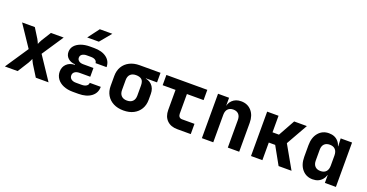

<svg xmlns="http://www.w3.org/2000/svg" viewBox="-35 -1505 4270 2235"><g transform="rotate(20 2100.0 -387.5)"><path d="M29.6 0 220.4 -284.7 42.5 -550H200.3L274.5 -431Q282.3 -418.3 289.2 -402.7Q296.2 -387.2 300.2 -377.5Q304 -387.2 310.9 -402.7Q317.8 -418.3 325.7 -431L399.9 -550H557.7L380.6 -284.5L570.4 0H412.6L326.8 -137.5Q319 -151.1 311.7 -166.4Q304.3 -181.8 300.2 -191.6Q296.2 -181.8 289.1 -166.4Q282 -151.1 274 -137.5L187.4 0Z M941.6 7H872.5Q806.1 7 755.8 -14.3Q705.5 -35.5 677.5 -74.2Q649.5 -112.9 649.5 -162.9Q649.5 -220.4 687.6 -257.5Q725.7 -294.7 788.3 -296.2V-302.7Q734 -305 700.4 -335.7Q666.8 -366.3 666.8 -413.2Q666.8 -456.6 693.7 -488.6Q720.7 -520.6 769.3 -538.8Q817.9 -557 881.3 -557H932.5Q1030.4 -557 1087.4 -513.8Q1144.3 -470.7 1144.5 -397.2H1007.8Q1007.6 -420.2 987.4 -433.8Q967.2 -447.4 932.5 -447.4H881.3Q845.5 -447.4 824.4 -432.4Q803.2 -417.5 803.2 -391Q803.2 -366 823.5 -350.9Q843.8 -335.9 878.1 -335.9H1004.4V-227.3H872.5Q834.9 -227.3 813 -211Q791.1 -194.8 791.1 -166.5Q791.1 -137.7 813 -121.1Q834.9 -104.6 872.5 -104.6H941.6Q978.8 -104.6 1000.9 -119.2Q1023 -133.8 1023 -158.6H1159.7Q1159.7 -82.2 1100.8 -37.6Q1041.8 7 941.6 7ZM814.5 -645 919.7 -785H1074.9L958.8 -645Z M1499.5 10Q1427.9 10 1374.9 -17.3Q1321.9 -44.7 1292.8 -93.8Q1263.8 -142.9 1263.8 -208.5V-331.5Q1263.8 -397.1 1292.8 -446.3Q1321.9 -495.5 1374.9 -522.7Q1427.9 -550 1499.5 -550H1757.3V-431.5H1619.7V-395.1L1577.5 -432.9Q1650.6 -432.9 1693 -391.7Q1735.3 -350.4 1735.3 -280.5V-208.5Q1735.3 -142.9 1706.3 -93.8Q1677.2 -44.7 1624.6 -17.3Q1572 10 1499.5 10ZM1499.5 -112.5Q1545.5 -112.5 1569.9 -137.7Q1594.4 -162.9 1594.4 -208.5V-331.5Q1594.4 -386.4 1569.9 -407Q1545.5 -427.5 1499.5 -427.5Q1454.4 -427.5 1429.6 -402.7Q1404.7 -377.9 1404.7 -331.5V-208.5Q1404.7 -162.9 1429.6 -137.7Q1454.4 -112.5 1499.5 -112.5Z M2165 0Q2083.4 0 2036.5 -46.7Q1989.5 -93.4 1989.5 -174.7V-423H1830V-550H2337V-423H2130.5V-179Q2130.5 -156.1 2142.7 -141.5Q2155 -127 2177.7 -127H2332V0Z M2469.9 0V-550H2606.6V-445H2646.9L2602.4 -412.1Q2603.2 -478.8 2645.2 -519.4Q2687.2 -560 2754.5 -560Q2834.9 -560 2883.5 -504.8Q2932.1 -449.5 2932.1 -357.3V0H2791.1V-342.1Q2791.1 -388.1 2767.3 -413.1Q2743.4 -438.1 2701.3 -438.1Q2658.9 -438.1 2634.9 -412.9Q2610.9 -387.7 2610.9 -341.5V0Z M3078.4 0V-550H3219.3V-345.1H3299.2L3412.9 -550H3570.3L3419.5 -283.5L3580.3 0H3420.1L3298.5 -218.1H3219.3V0Z M3842.5 10Q3763.1 10 3713.4 -48Q3663.8 -105.9 3663.8 -203.3V-346.5Q3663.8 -444.1 3713.3 -502Q3762.9 -560 3842.5 -560Q3918.2 -560 3960.9 -509.4Q4003.6 -458.8 4003.6 -369.6L3960.9 -453.5H3993.7L3989.1 -550H4130.1V0H3993.4V-96.5H3960.9L4003.6 -180.4Q4003.6 -91 3960.9 -40.5Q3918.2 10 3842.5 10ZM3896.3 -112.2Q3941.3 -112.2 3965.2 -138.2Q3989.1 -164.3 3989.1 -212.7V-337.3Q3989.1 -385.7 3965.2 -411.8Q3941.3 -437.8 3896.3 -437.8Q3852.9 -437.8 3828.8 -413.2Q3804.7 -388.5 3804.7 -341.5V-208.5Q3804.7 -162.3 3828.8 -137.2Q3852.9 -112.2 3896.3 -112.2Z"/></g></svg>

Font: JetBrains Mono
Style: Regular
Weight: 400
Monospace: yes
Designer: Philipp Nurullin, Konstantin Bulenkov
Foundry: JetBrains
Version: Version 2.305